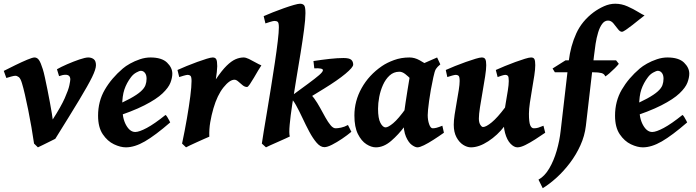

<svg xmlns="http://www.w3.org/2000/svg" viewBox="-22 -762 3695 1019"><path d="M487.3 -416Q487.3 -395 466.6 -352.5Q445.8 -310.1 398.7 -231.9Q351.6 -153.8 271.5 -25.4Q266.1 -22.5 246.1 -12.7Q226.1 -2.9 206.1 7.1Q186 17.1 179.2 20L158.7 0Q152.8 -41 144.8 -87.4Q136.7 -133.8 127.7 -178.7Q118.7 -223.6 110.1 -260.5Q101.6 -297.4 94.7 -319.8Q86.9 -346.2 77.4 -353Q67.9 -359.9 59.6 -359.9Q52.7 -359.9 37.4 -355.7Q22 -351.6 11.7 -348.1L-2 -385.7Q25.9 -399.9 59.8 -416.5Q93.8 -433.1 122.3 -445.1Q150.9 -457 161.1 -457Q175.3 -457 184.8 -443.4Q194.3 -429.7 205.1 -395Q210 -379.9 216.3 -350.8Q222.7 -321.8 229.7 -286.9Q236.8 -252 242.9 -218.3Q249 -184.6 253.2 -159.9Q257.3 -135.3 257.8 -127.9Q301.8 -196.3 321.5 -240.7Q341.3 -285.2 346.2 -309.3Q351.1 -333.5 351.1 -340.3Q351.1 -365.2 325.7 -365.2Q311 -365.2 291.5 -357.9L280.3 -394.5Q301.3 -406.7 334.5 -421.1Q367.7 -435.5 399.2 -446.3Q430.7 -457 446.3 -457Q463.4 -457 475.3 -448Q487.3 -439 487.3 -416Z M892.6 -371.1Q892.6 -349.6 882.6 -323.2Q872.6 -296.9 840.6 -266.4Q808.6 -235.8 744.1 -202.9Q679.7 -169.9 570.3 -135.3L566.9 -190.9Q630.9 -218.3 668.7 -239Q706.5 -259.8 725.3 -276.9Q744.1 -293.9 750 -310.1Q755.9 -326.2 755.9 -344.2Q755.9 -364.3 747.1 -375.2Q738.3 -386.2 725.6 -386.2Q717.8 -386.2 701.4 -377.2Q685.1 -368.2 673.3 -352.5Q649.9 -321.8 638.2 -287.1Q626.5 -252.4 626.5 -198.7Q626.5 -135.3 647 -98.4Q667.5 -61.5 695.8 -61.5Q716.8 -61.5 757.1 -83Q797.4 -104.5 856.4 -151.9Q860.4 -149.9 865.7 -141.1Q871.1 -132.3 875.7 -123.5Q880.4 -114.7 881.3 -112.3Q801.3 -43 746.8 -11.5Q692.4 20 646 20Q617.2 20 582.8 3.7Q548.3 -12.7 523.4 -49.6Q498.5 -86.4 498.5 -147.9Q498.5 -224.6 534.2 -285.9Q569.8 -347.2 629.9 -398.4Q644.5 -411.1 668.5 -424.6Q692.4 -438 720.7 -447.5Q749 -457 776.4 -457Q836.4 -457 864.5 -429.9Q892.6 -402.8 892.6 -371.1Z M1365.2 -415Q1359.4 -407.2 1348.6 -388.7Q1337.9 -370.1 1325.9 -349.9Q1314 -329.6 1304 -314.9Q1293.9 -300.3 1289.1 -300.3Q1276.9 -300.3 1265.1 -310.1Q1253.4 -319.8 1242.7 -329.3Q1231.9 -338.9 1222.2 -338.9Q1196.8 -338.9 1164.1 -298.1Q1131.3 -257.3 1110.8 -187Q1100.1 -150.4 1093.8 -113Q1087.4 -75.7 1088.9 -36.6Q1080.6 -33.2 1063 -25.4Q1045.4 -17.6 1024.9 -8.3Q1004.4 1 987.8 8.8Q971.2 16.6 965.3 20L944.3 0Q959 -69.3 970.2 -134.3Q981.4 -199.2 988 -251Q994.6 -302.7 994.6 -332Q994.6 -354.5 988.8 -359.6Q982.9 -364.7 974.6 -364.7Q967.8 -364.7 952.1 -360.1Q936.5 -355.5 929.2 -353L919.9 -390.6Q940.4 -399.9 968.3 -411.4Q996.1 -422.9 1024.4 -433.1Q1052.7 -443.4 1075 -450.2Q1097.2 -457 1106.9 -457Q1120.6 -457 1125.7 -447.5Q1130.9 -438 1130.9 -410.6Q1130.9 -400.4 1128.7 -379.9Q1126.5 -359.4 1123.5 -340.8Q1155.3 -388.2 1180.7 -413.1Q1206.1 -438 1228 -447.5Q1250 -457 1271 -457Q1282.7 -457 1299.3 -449Q1315.9 -440.9 1333.5 -430.9Q1351.1 -420.9 1365.2 -415Z M1852.5 -418.9Q1852.5 -404.8 1811.3 -370.4Q1770 -335.9 1696.8 -291L1595.7 -229L1515.6 -246.1L1612.8 -317.4Q1651.9 -346.2 1671.9 -363.5Q1691.9 -380.9 1691.9 -389.6Q1691.9 -401.4 1646 -399.4L1641.6 -438Q1685.1 -444.8 1727.5 -449.5Q1770 -454.1 1800.8 -454.1Q1831.5 -454.1 1842 -444.8Q1852.5 -435.5 1852.5 -418.9ZM1599.1 -691.9Q1599.1 -660.6 1591.8 -605.2Q1584.5 -549.8 1573.5 -481.7Q1562.5 -413.6 1550.5 -342.8Q1538.6 -272 1529.1 -208.7Q1519.5 -145.5 1515.4 -99.9Q1511.2 -54.2 1516.1 -37.6Q1509.3 -34.2 1491.5 -26.1Q1473.6 -18.1 1452.1 -8.5Q1430.7 1 1413.1 8.8Q1395.5 16.6 1389.6 20L1367.7 0Q1370.1 -19 1377.7 -64.5Q1385.3 -109.9 1395.5 -171.1Q1405.8 -232.4 1416.5 -299.6Q1427.2 -366.7 1436.8 -429.9Q1446.3 -493.2 1452.1 -542.7Q1458 -592.3 1458 -616.7Q1458 -641.1 1451.9 -646Q1445.8 -650.9 1434.6 -650.9Q1428.2 -650.9 1411.6 -645.8Q1395 -640.6 1386.7 -637.7L1377.4 -676.3Q1397.9 -685.5 1426.5 -696.8Q1455.1 -708 1484.6 -718.5Q1514.2 -729 1537.4 -735.6Q1560.5 -742.2 1570.3 -742.2Q1584 -742.2 1591.6 -734.4Q1599.1 -726.6 1599.1 -691.9ZM1842.8 -62.5Q1821.3 -44.4 1793.5 -25.6Q1765.6 -6.8 1740.2 6.1Q1714.8 19 1699.7 19Q1678.7 19 1658.7 -4.2Q1638.7 -27.3 1619.6 -63Q1600.6 -98.6 1583 -136.5Q1565.4 -174.3 1548.6 -204.6Q1531.7 -234.9 1515.6 -246.1L1612.8 -271Q1630.4 -260.7 1646.2 -238.8Q1662.1 -216.8 1676.8 -189.9Q1691.4 -163.1 1705.3 -138.2Q1719.2 -113.3 1732.7 -97.2Q1746.1 -81.1 1759.3 -81.1Q1770.5 -81.1 1788.3 -84.7Q1806.2 -88.4 1824.7 -98.6Z M2334 -57.6Q2306.6 -38.1 2278.8 -20.3Q2251 -2.4 2228.3 8.8Q2205.6 20 2193.4 20Q2181.6 20 2164.1 7.6Q2146.5 -4.9 2132.8 -36.1Q2119.1 -67.4 2119.1 -122.6Q2119.1 -133.8 2122.3 -159.2Q2125.5 -184.6 2130.4 -216.8Q2135.3 -249 2140.4 -281.2Q2145.5 -313.5 2149.9 -339.1Q2154.3 -364.7 2156.2 -376Q2158.7 -387.2 2174.6 -398.2Q2190.4 -409.2 2212.9 -419.7Q2235.4 -430.2 2258.3 -439.7Q2281.2 -449.2 2297.9 -457L2314.9 -420.4Q2298.3 -406.7 2291.5 -395.8Q2284.7 -384.8 2277.8 -351.6Q2262.7 -281.7 2255.4 -227.1Q2248 -172.4 2248 -150.9Q2248 -124.5 2255.6 -102.8Q2263.2 -81.1 2274.4 -81.1Q2284.2 -81.1 2295.2 -84Q2306.2 -86.9 2325.7 -94.7ZM2285.2 -396.5Q2274.9 -389.2 2263.7 -373.3Q2252.4 -357.4 2241.7 -340.1Q2231 -322.8 2221.9 -310.5Q2212.9 -298.3 2206.5 -298.3Q2200.2 -298.3 2188 -311Q2175.8 -323.7 2160.2 -340.3Q2144.5 -356.9 2128.2 -369.4Q2111.8 -381.8 2096.7 -381.3Q2066.9 -380.9 2045.7 -361.3Q2024.4 -341.8 2010.7 -311.5Q1997.1 -281.2 1990.7 -247.6Q1984.4 -213.9 1984.4 -185.1Q1984.4 -133.3 1997.1 -109.6Q2009.8 -85.9 2024.4 -85.9Q2038.1 -85.9 2064.9 -108.2Q2091.8 -130.4 2133.8 -189L2126 -92.3Q2093.3 -47.9 2053.7 -13.9Q2014.2 20 1972.7 20Q1948.7 20 1922.4 3.2Q1896 -13.7 1877.4 -50.8Q1858.9 -87.9 1858.9 -148.9Q1858.9 -226.1 1897.5 -294.9Q1936 -363.8 2004.9 -411.1Q2031.2 -429.2 2069.1 -443.1Q2106.9 -457 2151.4 -457Q2178.2 -457 2204.6 -442.4Q2231 -427.7 2252.4 -412.8Q2273.9 -397.9 2285.2 -396.5Z M2871.6 -57.6Q2846.2 -40 2818.4 -22.2Q2790.5 -4.4 2765.9 7.8Q2741.2 20 2724.1 20Q2706.1 20 2687.5 0.7Q2668.9 -18.6 2658.4 -56.4Q2647.9 -94.2 2652.8 -149.9Q2655.8 -178.7 2661.9 -213.9Q2668 -249 2673.1 -281Q2678.2 -313 2678.2 -332Q2678.2 -354.5 2673.3 -359.6Q2668.5 -364.7 2660.2 -364.7Q2653.8 -364.7 2641.4 -360.8Q2628.9 -356.9 2619.1 -353L2609.4 -390.6Q2629.9 -399.9 2657.7 -411.4Q2685.5 -422.9 2713.6 -433.1Q2741.7 -443.4 2764.2 -450.2Q2786.6 -457 2796.4 -457Q2810.1 -457 2814.5 -447.8Q2818.8 -438.5 2818.8 -416Q2818.8 -394.5 2813.7 -361.1Q2808.6 -327.6 2802 -289.8Q2795.4 -252 2790.3 -217Q2785.2 -182.1 2785.2 -158.2Q2785.2 -113.8 2792 -97.4Q2798.8 -81.1 2811 -81.1Q2823.7 -81.1 2834.2 -84.2Q2844.7 -87.4 2862.3 -94.7ZM2659.2 -192.4 2655.3 -92.3Q2618.7 -44.4 2569.3 -12.2Q2520 20 2477.5 20Q2457 20 2436 6.6Q2415 -6.8 2400.6 -33.7Q2386.2 -60.5 2386.2 -100.1Q2386.2 -122.1 2390.9 -153.8Q2395.5 -185.5 2401.9 -220Q2408.2 -254.4 2412.8 -284.2Q2417.5 -314 2417.5 -332Q2417.5 -354.5 2411.9 -359.6Q2406.2 -364.7 2397.5 -364.7Q2391.1 -364.7 2377.2 -360.8Q2363.3 -356.9 2352.1 -353L2343.8 -390.6Q2364.3 -399.9 2392.8 -411.4Q2421.4 -422.9 2450.2 -433.1Q2479 -443.4 2502 -450.2Q2524.9 -457 2534.7 -457Q2548.8 -457 2553.7 -447.8Q2558.6 -438.5 2558.6 -416Q2558.6 -394.5 2552.7 -356.2Q2546.9 -317.9 2539.1 -274.4Q2531.2 -231 2525.4 -192.6Q2519.5 -154.3 2519.5 -132.8Q2519.5 -111.8 2527.1 -99.9Q2534.7 -87.9 2541.5 -87.9Q2557.6 -87.9 2587.9 -112.8Q2618.2 -137.7 2659.2 -192.4Z M3262.2 -423.3Q3255.9 -414.6 3241.2 -399.9Q3226.6 -385.3 3211.9 -372.6Q3197.3 -359.9 3190.4 -356.4Q3185.5 -370.1 3170.2 -374.3Q3154.8 -378.4 3125.5 -378.4H2922.9L2910.6 -398.4L2979.5 -441.9H3247.6ZM3398.9 -680.2Q3388.7 -672.9 3371.1 -658.4Q3353.5 -644 3334.5 -629.2Q3315.4 -614.3 3300 -603.8Q3284.7 -593.3 3278.8 -593.3Q3268.1 -593.3 3257.1 -608.2Q3246.1 -623 3233.6 -637.9Q3221.2 -652.8 3205.1 -652.8Q3187 -652.8 3174.1 -635.5Q3161.1 -618.2 3152.6 -590.1Q3144 -562 3138.9 -529.1Q3133.8 -496.1 3130.4 -464.8L3087.4 -94.2Q3081.1 -40.5 3058.3 9.5Q3035.6 59.6 3002.7 103Q2969.7 146.5 2932.1 180.7Q2894.5 214.8 2858.4 236.8L2835.9 191.4Q2868.7 173.3 2892.8 132.3Q2917 91.3 2932.4 38.3Q2947.8 -14.6 2953.6 -67.9L2996.6 -439Q3006.3 -518.6 3036.4 -584.5Q3066.4 -650.4 3128.4 -696.8Q3154.3 -715.8 3183.8 -729Q3213.4 -742.2 3243.2 -742.2Q3276.9 -742.2 3308.6 -728Q3340.3 -713.9 3364.7 -698.7Q3389.2 -683.6 3398.9 -680.2Z M3636.2 -371.1Q3636.2 -349.6 3626.2 -323.2Q3616.2 -296.9 3584.2 -266.4Q3552.2 -235.8 3487.8 -202.9Q3423.3 -169.9 3314 -135.3L3310.5 -190.9Q3374.5 -218.3 3412.4 -239Q3450.2 -259.8 3469 -276.9Q3487.8 -293.9 3493.7 -310.1Q3499.5 -326.2 3499.5 -344.2Q3499.5 -364.3 3490.7 -375.2Q3481.9 -386.2 3469.2 -386.2Q3461.4 -386.2 3445.1 -377.2Q3428.7 -368.2 3417 -352.5Q3393.6 -321.8 3381.8 -287.1Q3370.1 -252.4 3370.1 -198.7Q3370.1 -135.3 3390.6 -98.4Q3411.1 -61.5 3439.5 -61.5Q3460.4 -61.5 3500.7 -83Q3541 -104.5 3600.1 -151.9Q3604 -149.9 3609.4 -141.1Q3614.7 -132.3 3619.4 -123.5Q3624 -114.7 3625 -112.3Q3544.9 -43 3490.5 -11.5Q3436 20 3389.6 20Q3360.8 20 3326.4 3.7Q3292 -12.7 3267.1 -49.6Q3242.2 -86.4 3242.2 -147.9Q3242.2 -224.6 3277.8 -285.9Q3313.5 -347.2 3373.5 -398.4Q3388.2 -411.1 3412.1 -424.6Q3436 -438 3464.4 -447.5Q3492.7 -457 3520 -457Q3580.1 -457 3608.2 -429.9Q3636.2 -402.8 3636.2 -371.1Z"/></svg>

Font: Gentium Book Plus
Style: Bold Italic
Weight: 700
Italic angle: -8°
Designer: Victor Gaultney, Annie Olsen, Iska Routamaa, Becca Hirsbrunner
Foundry: SIL International
Version: Version 6.101